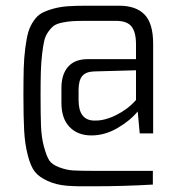

<svg xmlns="http://www.w3.org/2000/svg" viewBox="-20 -598 615 672"><path d="M282 -578H397Q456 -578 486 -547Q516 -516 516 -445V-131H469L462 -208Q436 -176 391.5 -150Q347 -124 300 -124Q252 -124 223.5 -153.5Q195 -183 195 -238V-290Q195 -338 218.5 -364.5Q242 -391 287 -391H456V-443Q456 -485 440.5 -505Q425 -525 386 -525H282Q252 -525 234.5 -524Q217 -523 198 -519Q179 -515 169.5 -508.5Q160 -502 149.5 -487.5Q139 -473 135 -456Q131 -439 127.5 -410Q124 -381 123 -348Q122 -315 122 -266Q122 -198 123.5 -157.5Q125 -117 134 -84Q143 -51 152.5 -36.5Q162 -22 187 -12.5Q212 -3 236 -1.5Q260 0 308 0H515V48Q412 54 309 54Q250 55 213.5 52Q177 49 147 35.5Q117 22 102 3Q87 -16 77 -55.5Q67 -95 64.5 -141.5Q62 -188 62 -265Q62 -321 63 -358Q64 -395 68.5 -430Q73 -465 79 -485.5Q85 -506 97.5 -524.5Q110 -543 125 -551.5Q140 -560 164.5 -567Q189 -574 215.5 -576Q242 -578 282 -578ZM456 -352 309 -348Q280 -347 267.5 -331.5Q255 -316 255 -283V-248Q255 -176 311 -176Q346 -175 387 -195.5Q428 -216 456 -248Z"/></svg>

Font: exo2condensed_l
Style: Regular
Weight: 300
Width: 3
Designer: Natanael Gama
Version: Version 1.001;PS 001.001;hotconv 1.0.70;makeotf.lib2.5.58329